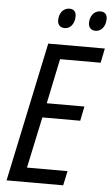

<svg xmlns="http://www.w3.org/2000/svg" viewBox="-60 -941 573 980"><g transform="rotate(5 226.5 -450.5)"><path d="M398 -800C426 -800 449 -826 449 -865C449 -888 437 -901 414 -901C381 -901 361 -871 361 -838C361 -813 375 -800 398 -800ZM240 -800C268 -800 290 -826 290 -865C290 -888 278 -901 256 -901C222 -901 203 -871 203 -838C203 -813 217 -800 240 -800ZM12 0H302L318 -74H110L166 -336H360L375 -410H182L230 -640H438L453 -714H163Z"/></g></svg>

Font: Noto Sans Condensed
Style: Italic
Weight: 400
Width: 3
Italic angle: -12°
Designer: Monotype Design Team
Foundry: Monotype Imaging Inc.
Version: Version 2.013